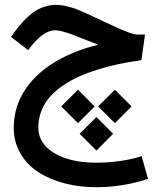

<svg xmlns="http://www.w3.org/2000/svg" viewBox="-20 -471 671 798"><path d="M388.2 -285.2Q358.4 -296.9 337.9 -304.7Q291.5 -323.2 275.4 -329.1Q259.3 -335 240.7 -340.1Q222.2 -345.2 209 -345.2Q159.7 -345.2 103 -270.5L97.2 -262.7L89.4 -268.6L33.2 -312L25.9 -317.9L31.2 -325.7Q47.9 -348.6 62.5 -366.2Q77.1 -383.8 95 -400.4Q112.8 -417 130.4 -427.5Q147.9 -438 168.9 -444.3Q189.9 -450.7 212.4 -450.7Q224.6 -450.7 236.3 -449.2Q248 -447.8 262.2 -443.8Q276.4 -439.9 285.4 -437.3Q294.4 -434.6 311.5 -427.2Q328.6 -419.9 335.2 -417Q341.8 -414.1 362.3 -404.5Q382.8 -395 387.7 -392.6Q398.4 -388.2 424.1 -375.7Q449.7 -363.3 463.9 -357.2Q478 -351.1 497.6 -342.8Q517.1 -334.5 530.8 -330.8Q544.4 -327.1 553.7 -327.1Q562 -327.1 570.8 -327.6L582.5 -328.1L581.1 -316.4L568.8 -228L567.9 -220.7L560.5 -219.7Q514.6 -213.4 473.1 -204.6Q431.6 -195.8 388.7 -182.6Q345.7 -169.4 309.6 -153.3Q273.4 -137.2 241.5 -115.5Q209.5 -93.8 187.3 -68.4Q165 -43 152.1 -10.5Q139.2 22 139.2 58.6Q139.2 125.5 205.6 165.3Q272 205.1 379.4 205.1Q476.1 205.1 559.1 181.2L568.8 178.2L571.3 188L592.8 263.7L595.7 272.5L586.4 275.4Q483.9 307.1 380.4 307.1Q310.1 307.1 248.3 291Q186.5 274.9 139.4 244.4Q92.3 213.9 64.7 166.3Q37.1 118.7 37.1 60.1Q37.1 15.1 50 -26.1Q63 -67.4 86.4 -101.3Q109.9 -135.3 141.8 -164.3Q173.8 -193.4 213.4 -216.3Q252.9 -239.3 296.4 -256.3Q339.8 -273.4 388.2 -285.2ZM380.9 154.8 311 85 380.9 15.6 450.2 85ZM457.5 41 387.7 -28.8 457.5 -98.1 526.9 -28.8ZM304.2 41 234.4 -28.8 304.2 -98.1 373.5 -28.8Z"/></svg>

Font: Samim Medium FD
Style: Medium-FD
Weight: 500
Foundry: DejaVu fonts team - Redesigned by Saber Rastikerdar
Version: Version 4.0.5